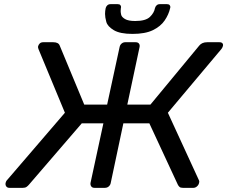

<svg xmlns="http://www.w3.org/2000/svg" viewBox="-20 -903 1092 923"><path d="M7 -24Q8 -26 9 -29.5Q10 -33 12 -35L292 -361L165 -667Q162 -675 163 -680Q165 -688 171 -694Q177 -700 188 -700H236Q261 -700 267 -684L385 -400H495L555 -677Q557 -687 564.5 -693.5Q572 -700 582 -700H632Q643 -700 648 -693.5Q653 -687 651 -677L592 -400H703L938 -684Q951 -700 976 -700H1035Q1046 -700 1050 -694Q1054 -688 1051 -680Q1049 -673 1044 -667L787 -361L937 -35Q939 -30 937 -24Q935 -14 927 -7Q919 0 910 0H859Q848 0 843 -4.5Q838 -9 835 -15L698 -310H573L512 -22Q510 -13 502.5 -6.5Q495 0 484 0H434Q424 0 419 -6.5Q414 -13 415 -23L477 -310H373L119 -15Q114 -9 107.5 -4.5Q101 0 90 0H25Q15 0 10 -7Q5 -14 7 -24ZM617 -740Q557 -740 527 -758Q497 -776 491 -798Q485 -820 485 -836Q485 -850 488 -864Q490 -872 496 -877.5Q502 -883 511 -883H546Q555 -883 558.5 -878.5Q562 -874 562 -869Q562 -867 561 -864Q560 -857 560 -850Q560 -843 562.5 -832Q565 -821 581 -811.5Q597 -802 630 -802Q680 -802 700.5 -821.5Q721 -841 725 -864Q727 -872 733 -877.5Q739 -883 748 -883H783Q792 -883 795.5 -878.5Q799 -874 799 -869Q799 -867 798 -864Q791 -833 771.5 -804.5Q752 -776 715 -758Q678 -740 617 -740Z"/></svg>

Font: SVN-Rubik
Style: Italic
Weight: 400
Italic angle: -12°
Designer: Hubert and Fischer
Foundry: Hubert & Fischer
Version: Version 2.101; ttfautohint (v1.8.3)